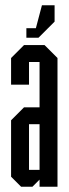

<svg xmlns="http://www.w3.org/2000/svg" viewBox="-20 -708 260 728"><path d="M126 -565H80V-601H116L139 -688H187V-626ZM130 0V-27L103 0H60L22 -38V-252L71 -301H130V-473H90V-387H22V-488L71 -537H149L198 -488V0ZM130 -237H90V-64H130Z"/></svg>

Font: Commune Nuit Debout
Style: Regular
Weight: 400
Designer: Sébastien Marchal
Foundry: Sébastien Marchal
Version: Version 1.003;PS 1.3;hotconv 1.0.88;makeotf.lib2.5.647800